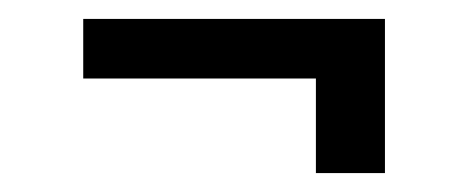

<svg xmlns="http://www.w3.org/2000/svg" viewBox="-20 -381 495 203"><path d="M68 -361H387V-198H314V-298H68Z"/></svg>

Font: Khand
Style: Regular
Weight: 400
Designer: Devanagari: Sanchit Sawaria, Jyotish Sonowal; Latin: Satya Rajpurohit
Foundry: Indian Type Foundry
Version: Version 1.100;PS 1.0;hotconv 1.0.78;makeotf.lib2.5.61930; tt